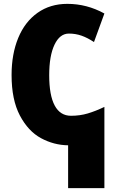

<svg xmlns="http://www.w3.org/2000/svg" viewBox="-20 -744 597 995"><path d="M521 -674 467 -526Q434 -548 403 -559Q372 -570 337 -570Q290 -570 262.5 -512.5Q235 -455 235 -354Q235 -250 263.5 -197Q292 -144 348 -144Q394 -144 434.5 -156Q475 -168 521 -190V231H333V9Q259 8 192.5 -28Q126 -64 83 -145.5Q40 -227 40 -355Q40 -464 74.5 -547.5Q109 -631 174.5 -677.5Q240 -724 329 -724Q430 -724 521 -674Z"/></svg>

Font: Noto Sans Display Black Narrow
Style: Regular
Weight: 900
Width: 4
Designer: Monotype Design team
Foundry: Monotype Imaging Inc.
Version: Version 1.000